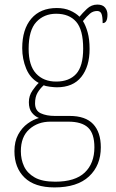

<svg xmlns="http://www.w3.org/2000/svg" viewBox="-20 -577 506 838"><path d="M218 241Q131 241 87 198Q43 155 43 83Q43 40 59.5 10Q76 -20 101 -38Q126 -56 150 -62Q132 -69 119 -85.5Q106 -102 106 -131Q106 -159 121.5 -181.5Q137 -204 149 -215Q112 -235 94.5 -277Q77 -319 77 -367Q77 -449 116.5 -495.5Q156 -542 228 -542Q261 -542 286 -531Q311 -520 327 -504Q340 -520 359.5 -538.5Q379 -557 405 -557Q428 -557 438.5 -544Q449 -531 449 -513Q449 -476 428 -476Q428 -504 423 -516.5Q418 -529 404 -529Q386 -529 372.5 -517.5Q359 -506 342 -485Q354 -466 362.5 -436Q371 -406 371 -363Q371 -287 335 -241.5Q299 -196 228 -196Q217 -196 197.5 -198.5Q178 -201 171 -205Q155 -191 144 -172.5Q133 -154 133 -126Q133 -94 158 -82.5Q183 -71 219 -71H284Q353 -71 386.5 -35.5Q420 0 420 66Q420 145 368.5 193Q317 241 218 241ZM225 -221Q282 -221 312.5 -254.5Q343 -288 343 -365Q343 -447 312.5 -482Q282 -517 225 -517Q172 -517 138.5 -481Q105 -445 105 -364Q105 -291 137.5 -256Q170 -221 225 -221ZM221 216Q308 216 350 176Q392 136 392 66Q392 6 364.5 -20Q337 -46 278 -46H200Q145 -46 108 -13Q71 20 71 83Q71 119 85 149Q99 179 131.5 197.5Q164 216 221 216Z"/></svg>

Font: Noto Serif Lao SemiCondensed Thin
Style: Regular
Weight: 100
Width: 4
Designer: Monotype Design Team
Foundry: Monotype Imaging Inc.
Version: Version 2.003; ttfautohint (v1.8.4.7-5d5b)